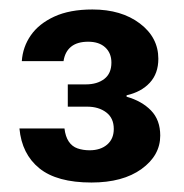

<svg xmlns="http://www.w3.org/2000/svg" viewBox="-20 -732 388 405"><path d="M173 -347Q100 -347 63 -377Q26 -407 21 -461H116Q118 -444 125 -433.5Q132 -423 143.5 -419Q155 -415 169 -415Q192 -415 206 -427Q220 -439 220 -460Q220 -483 204 -495Q188 -507 164 -507H123V-554H161Q185 -554 200 -565.5Q215 -577 215 -600Q215 -620 202 -632Q189 -644 166 -644Q143 -644 130 -633.5Q117 -623 114 -603H26Q28 -633 45 -657.5Q62 -682 94.5 -697Q127 -712 175 -712Q236 -712 275 -682.5Q314 -653 314 -608Q314 -577 296 -557.5Q278 -538 247 -531V-528Q279 -519 298.5 -499Q318 -479 318 -446Q318 -404 278.5 -375.5Q239 -347 173 -347Z"/></svg>

Font: DM Sans 11pt SemiBold
Style: Regular
Weight: 600
Version: Version 4.004;gftools[0.9.30]